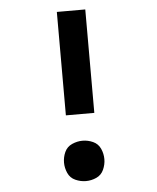

<svg xmlns="http://www.w3.org/2000/svg" viewBox="-53 -780 682 834"><g transform="rotate(-5 288.0 -363.5)"><path d="M226 -284H350V-735H226ZM288 8Q312 8 334 -2Q356 -12 366 -34.5Q376 -57 376 -80Q376 -104 366 -126Q356 -148 334 -158Q312 -168 288 -168Q265 -168 242.5 -158Q220 -148 210 -126Q200 -104 200 -80Q200 -57 210 -34.5Q220 -12 242.5 -2Q265 8 288 8Z"/></g></svg>

Font: Iosevka Sparkle
Style: Bold
Weight: 700
Designer: Belleve Invis
Foundry: Belleve Invis
Version: Version 4.5.0; ttfautohint (v1.8.3)